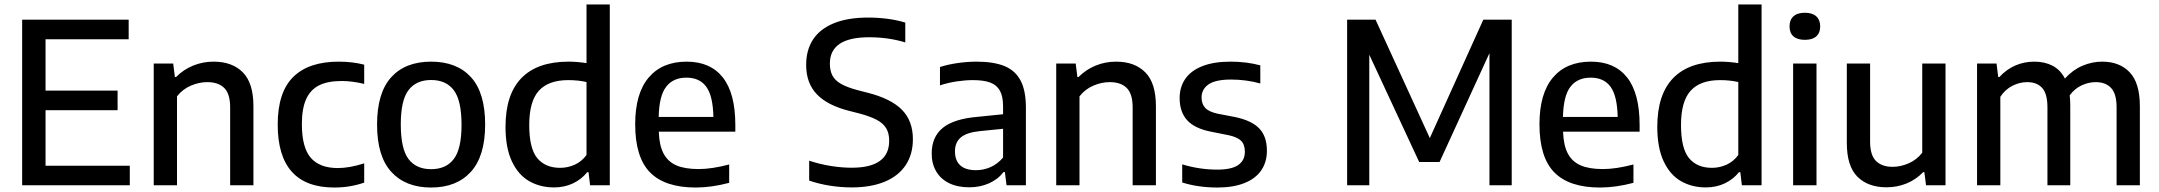

<svg xmlns="http://www.w3.org/2000/svg" viewBox="-20 -828 9648 858"><path d="M183.5 -87.5H560V0H79V-740H555V-652.5H183.5V-423H505.5V-335.5H183.5Z M667 -544H754L761.5 -484H767Q799.5 -517 842.8 -534.8Q886 -552.5 934.5 -552.5Q1017.5 -552.5 1065 -504.8Q1112.5 -457 1112.5 -353.5V0H1008.5V-348Q1008.5 -408.5 982.2 -434.8Q956 -461 906 -461Q869.5 -461 832.8 -445.2Q796 -429.5 771 -397.5V0H667Z M1221 -271.5Q1221 -415.5 1290.2 -484Q1359.5 -552.5 1493.5 -552.5Q1555 -552.5 1607.5 -539V-453Q1554.5 -466 1506.5 -466Q1445 -466 1406.2 -446.8Q1367.5 -427.5 1348.2 -385.2Q1329 -343 1329 -273.5Q1329 -168.5 1368.8 -122.8Q1408.5 -77 1490 -77Q1541.5 -77 1607.5 -98V-12Q1544.5 10 1474 10Q1221 10 1221 -271.5Z M1665 -271Q1665 -413 1728.2 -482.8Q1791.5 -552.5 1906.5 -552.5Q2021.5 -552.5 2084.8 -483Q2148 -413.5 2148 -271.5Q2148 -130.5 2084.2 -60.2Q2020.5 10 1906.5 10Q1792.5 10 1728.8 -59.8Q1665 -129.5 1665 -271ZM2042.5 -270Q2042.5 -379 2008 -424.8Q1973.5 -470.5 1906.5 -470.5Q1840 -470.5 1805.5 -425.2Q1771 -380 1771 -272.5Q1771 -163.5 1805.2 -117.8Q1839.5 -72 1906.5 -72Q1973.5 -72 2008 -117.5Q2042.5 -163 2042.5 -270Z M2239 -261Q2239 -406 2310.2 -479.2Q2381.5 -552.5 2521 -552.5Q2557.5 -552.5 2601 -546V-808H2705V0H2617L2610 -58.5H2604Q2579 -27 2541 -8.8Q2503 9.5 2456 9.5Q2393.5 9.5 2344.8 -18.5Q2296 -46.5 2267.5 -107Q2239 -167.5 2239 -261ZM2601 -135.5V-461.5Q2563 -470 2519.5 -470Q2431 -470 2388 -422.5Q2345 -375 2345 -269.5Q2345 -164.5 2381 -121.2Q2417 -78 2483 -78Q2517.5 -78 2548.8 -92.2Q2580 -106.5 2601 -135.5Z M3266 -239.5H2924Q2926 -178.5 2945.2 -142Q2964.5 -105.5 3002.5 -89Q3040.5 -72.5 3102 -72.5Q3160.5 -72.5 3238.5 -93V-11Q3159.5 10 3089 10Q2951.5 10 2885 -57.5Q2818.5 -125 2818.5 -272.5Q2818.5 -410.5 2878.8 -481.5Q2939 -552.5 3048.5 -552.5Q3154.5 -552.5 3210.2 -481.8Q3266 -411 3266 -269.5ZM2923.5 -305.5H3168Q3166 -399.5 3136.2 -440.2Q3106.5 -481 3047.5 -481Q2988 -481 2956.8 -440.2Q2925.5 -399.5 2923.5 -305.5Z M3596 -21V-110Q3642 -94.5 3691.5 -86.5Q3741 -78.5 3786 -78.5Q3953.5 -78.5 3953.5 -199Q3953.5 -232.5 3940.2 -254.8Q3927 -277 3898 -292.5Q3869 -308 3818 -321.5L3773 -333Q3677 -357.5 3629.8 -407.2Q3582.5 -457 3582.5 -538Q3582.5 -604.5 3613.5 -651.8Q3644.5 -699 3706.5 -724.2Q3768.5 -749.5 3859.5 -749.5Q3904.5 -749.5 3947.5 -743.8Q3990.5 -738 4025.5 -727V-638.5Q3949.5 -661.5 3864 -661.5Q3688.5 -661.5 3688.5 -544Q3688.5 -511.5 3700.2 -489.8Q3712 -468 3739 -452.8Q3766 -437.5 3813 -425L3857.5 -413.5Q3962 -387 4010.8 -337.2Q4059.5 -287.5 4059.5 -206Q4059.5 -138.5 4027.2 -90Q3995 -41.5 3933.5 -16Q3872 9.5 3785.5 9.5Q3738 9.5 3688.8 1.8Q3639.5 -6 3596 -21Z M4564.5 -346.5V0H4478L4470.5 -59H4464.5Q4439 -26 4399 -8.5Q4359 9 4311.5 9Q4259.5 9 4221.8 -9.2Q4184 -27.5 4163.8 -61.8Q4143.5 -96 4143.5 -142Q4143.5 -216 4193 -256.5Q4242.5 -297 4349.5 -306L4462.5 -317.5V-352Q4462.5 -397.5 4448.2 -423Q4434 -448.5 4404.8 -459.2Q4375.5 -470 4327.5 -470Q4294 -470 4255.2 -464.2Q4216.5 -458.5 4180.5 -446.5V-528.5Q4215.5 -540 4259.5 -546.2Q4303.5 -552.5 4343.5 -552.5Q4420 -552.5 4468.2 -533Q4516.5 -513.5 4540.5 -468.5Q4564.5 -423.5 4564.5 -346.5ZM4462.5 -124V-252.5L4358 -242Q4300 -236 4273.8 -214Q4247.5 -192 4247.5 -152Q4247.5 -110.5 4271.2 -89Q4295 -67.5 4341.5 -67.5Q4375 -67.5 4406.5 -81.2Q4438 -95 4462.5 -124Z M4700 -544H4787L4794.5 -484H4800Q4832.5 -517 4875.8 -534.8Q4919 -552.5 4967.5 -552.5Q5050.5 -552.5 5098 -504.8Q5145.5 -457 5145.5 -353.5V0H5041.5V-348Q5041.5 -408.5 5015.2 -434.8Q4989 -461 4939 -461Q4902.5 -461 4865.8 -445.2Q4829 -429.5 4804 -397.5V0H4700Z M5263 -12.5V-93.5Q5341 -70 5419.5 -70Q5483.5 -70 5513.2 -90.5Q5543 -111 5543 -150Q5543 -182 5526.2 -198.8Q5509.5 -215.5 5469.5 -224L5391.5 -239.5Q5318 -254 5284.8 -291Q5251.5 -328 5251.5 -390Q5251.5 -438.5 5276.5 -475.2Q5301.5 -512 5352.5 -532.2Q5403.5 -552.5 5479 -552.5Q5550 -552.5 5612 -536V-455Q5548.5 -472.5 5481.5 -472.5Q5411.5 -472.5 5380.5 -450.8Q5349.5 -429 5349.5 -392.5Q5349.5 -363.5 5365.8 -346Q5382 -328.5 5421 -320L5499 -305Q5573.5 -289.5 5607.5 -253.8Q5641.5 -218 5641.5 -154.5Q5641.5 -103.5 5616 -66.5Q5590.5 -29.5 5540.8 -9.8Q5491 10 5420.5 10Q5335 10 5263 -12.5Z M6608.5 -740H6735.5V0H6636V-590.5L6413 -104H6322L6099 -583.5V0H6000V-740H6127L6369.5 -211Z M7307 -239.5H6965Q6967 -178.5 6986.2 -142Q7005.5 -105.5 7043.5 -89Q7081.5 -72.5 7143 -72.5Q7201.5 -72.5 7279.5 -93V-11Q7200.5 10 7130 10Q6992.5 10 6926 -57.5Q6859.5 -125 6859.5 -272.5Q6859.5 -410.5 6919.8 -481.5Q6980 -552.5 7089.5 -552.5Q7195.5 -552.5 7251.2 -481.8Q7307 -411 7307 -269.5ZM6964.5 -305.5H7209Q7207 -399.5 7177.2 -440.2Q7147.5 -481 7088.5 -481Q7029 -481 6997.8 -440.2Q6966.5 -399.5 6964.5 -305.5Z M7386 -261Q7386 -406 7457.2 -479.2Q7528.5 -552.5 7668 -552.5Q7704.5 -552.5 7748 -546V-808H7852V0H7764L7757 -58.5H7751Q7726 -27 7688 -8.8Q7650 9.5 7603 9.5Q7540.5 9.5 7491.8 -18.5Q7443 -46.5 7414.5 -107Q7386 -167.5 7386 -261ZM7748 -135.5V-461.5Q7710 -470 7666.5 -470Q7578 -470 7535 -422.5Q7492 -375 7492 -269.5Q7492 -164.5 7528 -121.2Q7564 -78 7630 -78Q7664.5 -78 7695.8 -92.2Q7727 -106.5 7748 -135.5Z M7993 0V-544H8097.5V0ZM7977 -710Q7977 -739 7994.5 -755Q8012 -771 8045.5 -771Q8079 -771 8096.5 -755Q8114 -739 8114 -710Q8114 -681 8096.5 -665.5Q8079 -650 8045.5 -650Q8012 -650 7994.5 -665.5Q7977 -681 7977 -710Z M8233 -189V-544H8337V-195Q8337 -135 8363.2 -108.8Q8389.5 -82.5 8437.5 -82.5Q8473.5 -82.5 8509.5 -98.2Q8545.5 -114 8570 -145.5V-544H8674V0H8587L8579.5 -58.5H8574Q8541.5 -25 8499.5 -8Q8457.5 9 8410.5 9Q8328 9 8280.5 -38.2Q8233 -85.5 8233 -189Z M9542.5 -353.5V0H9438.5V-348.5Q9438.5 -408.5 9414 -434.8Q9389.5 -461 9345.5 -461Q9314 -461 9282.8 -446.8Q9251.5 -432.5 9229 -402Q9231.5 -378.5 9231.5 -356.5V0H9129.5V-348.5Q9129.5 -409 9106 -435Q9082.5 -461 9039 -461Q9005.5 -461 8973.2 -444.8Q8941 -428.5 8919 -395.5V0H8815V-544H8902L8909.5 -484H8915Q8945.5 -517.5 8985.2 -535Q9025 -552.5 9071 -552.5Q9117.5 -552.5 9152.5 -534.2Q9187.5 -516 9207.5 -477Q9243 -516 9286 -534.2Q9329 -552.5 9374 -552.5Q9452 -552.5 9497.2 -504.8Q9542.5 -457 9542.5 -353.5Z"/></svg>

Font: Encode Sans Medium
Style: Regular
Weight: 500
Designer: Multiple Designers
Foundry: Impallari Type
Version: Version 2.000